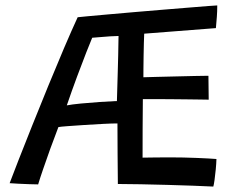

<svg xmlns="http://www.w3.org/2000/svg" viewBox="-20 -671 875 707"><path d="M765.5 16Q735 14.5 690.2 12.8Q645.5 11 595.8 9.8Q546 8.5 498.5 7.5Q451 6.5 414 6.5Q413.5 -47.5 413 -104.5Q412.5 -161.5 412.5 -216.5Q393 -216.5 359.8 -214.8Q326.5 -213 291.2 -210.8Q256 -208.5 229 -206.5Q202 -204.5 195 -203Q179.5 -163 165 -122.8Q150.5 -82.5 138.8 -48.2Q127 -14 120.5 8Q108 8 87.8 7.2Q67.5 6.5 47.8 5.5Q28 4.5 15.5 3.5Q26.5 -26 48.5 -82.2Q70.5 -138.5 98.8 -209.2Q127 -280 157.5 -354.2Q188 -428.5 216.2 -494.8Q244.5 -561 266 -607.5Q273 -608.5 303.2 -611.2Q333.5 -614 378.5 -618Q423.5 -622 475.5 -626.5Q527.5 -631 579.2 -635.2Q631 -639.5 674.8 -643Q718.5 -646.5 746.8 -648.8Q775 -651 780 -651Q780 -628.5 778.5 -609.2Q777 -590 775 -567.5L511 -547Q510.5 -535.5 509.8 -513.5Q509 -491.5 508.8 -466.5Q508.5 -441.5 508.2 -419.8Q508 -398 508 -386.5Q522 -387 554.2 -387.8Q586.5 -388.5 624.8 -389.5Q663 -390.5 696.8 -391.2Q730.5 -392 747.5 -392L748.5 -304Q741.5 -304 717.8 -304.5Q694 -305 662.5 -305.2Q631 -305.5 598.8 -305.8Q566.5 -306 541.2 -306Q516 -306 506 -306Q505.5 -254.5 505.2 -198Q505 -141.5 505 -90.5Q525.5 -91 553.8 -91.2Q582 -91.5 606 -91.5Q654.5 -91.5 703.5 -89.5Q752.5 -87.5 777 -85.5Q776.5 -68.5 774.5 -47.2Q772.5 -26 770 -8.2Q767.5 9.5 765.5 16ZM226 -283Q244 -286.5 277.8 -289.8Q311.5 -293 347.8 -295.5Q384 -298 410.5 -299Q411.5 -339.5 413.5 -402.5Q415.5 -465.5 416.5 -538.5Q405 -538.5 385.2 -537.2Q365.5 -536 346.8 -534.2Q328 -532.5 319.5 -532Q312.5 -516 297.8 -478.2Q283 -440.5 264 -389.5Q245 -338.5 226 -283Z"/></svg>

Font: Grandstander
Style: Regular
Weight: 400
Designer: Tyler Finck
Foundry: Etcetera Type Co
Version: Version 1.200; ttfautohint (v1.8.3)